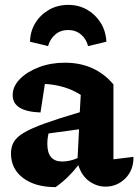

<svg xmlns="http://www.w3.org/2000/svg" viewBox="-20 -756 567 787"><path d="M208 11Q124 11 74.5 -26.5Q25 -64 25 -127Q25 -154 36.5 -174Q48 -194 78 -212Q108 -230 163.5 -250Q219 -270 307 -296L311 -367Q249 -407 164 -412L146 -295Q32 -299 32 -366Q32 -402 61.5 -432Q91 -462 139.5 -480.5Q188 -499 246 -499Q370 -499 445 -410V-103L527 -113Q528 -59 494 -25Q460 9 412 9Q377 9 346 -13Q315 -35 301 -79Q281 -53 258.5 -31Q236 -9 208 11ZM174 -166Q174 -94 235 -94Q266 -94 298 -108L304 -226L179 -209Q174 -188 174 -166ZM260 -736Q303 -736 337.5 -716Q372 -696 393 -662Q414 -628 416 -585L341 -567Q334 -596 312 -614.5Q290 -633 260 -633Q228 -633 206.5 -614.5Q185 -596 177 -567L103 -585Q104 -628 125 -662Q146 -696 181 -716Q216 -736 260 -736Z"/></svg>

Font: Piazzolla
Style: Bold
Weight: 700
Designer: Juan Pablo del Peral
Foundry: Huerta Tipografica
Version: Version 1.330